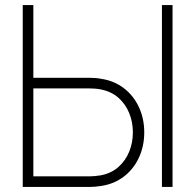

<svg xmlns="http://www.w3.org/2000/svg" viewBox="-20 -740 773 760"><path d="M70 0V-720H112V-432H335Q345.5 -432 356.5 -431.2Q367.5 -430.5 381 -428Q433 -420 471.2 -390.2Q509.5 -360.5 530.2 -315.2Q551 -270 551 -216Q551 -162 530.2 -116.8Q509.5 -71.5 471.2 -41.8Q433 -12 381 -4Q367.5 -2 356.5 -1Q345.5 0 335 0ZM112 -42H335Q343.5 -42 355.2 -43Q367 -44 379 -46Q420.5 -54 448.8 -79Q477 -104 491.5 -139.8Q506 -175.5 506 -216Q506 -256.5 491.5 -292.2Q477 -328 448.8 -353Q420.5 -378 379 -386Q367 -388.5 355.2 -389.2Q343.5 -390 335 -390H112ZM621 0V-720H663V0Z"/></svg>

Font: Manrope ExtraLight
Style: Regular
Weight: 200
Designer: Mikhail Sharanda
Foundry: Mikhail Sharanda
Version: Version 4.505